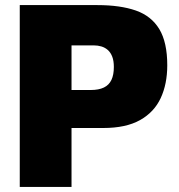

<svg xmlns="http://www.w3.org/2000/svg" viewBox="-20 -733 702 753"><path d="M57.5 0Q57.5 -56.5 57.5 -109.8Q57.5 -163 57.5 -230.5V-474.5Q57.5 -544.5 57.5 -599.8Q57.5 -655 57.5 -713Q102.5 -713 180.8 -713Q259 -713 362 -713Q451.5 -713 512.5 -691.8Q573.5 -670.5 604.8 -618.8Q636 -567 636 -477Q636 -403.5 610.2 -348.2Q584.5 -293 529.2 -262Q474 -231 385 -231Q361 -231 333.5 -231Q306 -231 280 -231Q254 -231 235.5 -231V-380H335.5Q367.5 -380 387.5 -389.8Q407.5 -399.5 417 -419.5Q426.5 -439.5 426.5 -470.5Q426.5 -494.5 420.2 -510.8Q414 -527 403 -536.8Q392 -546.5 377.8 -550.8Q363.5 -555 348 -555H163L260.5 -680Q260.5 -622 260.5 -566.8Q260.5 -511.5 260.5 -441V-230.5Q260.5 -163 260.5 -109.8Q260.5 -56.5 260.5 0Z"/></svg>

Font: Commissioner Thin ExtraBold
Style: Regular
Weight: 800
Version: Version 1.000